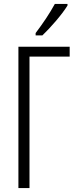

<svg xmlns="http://www.w3.org/2000/svg" viewBox="-20 -950 389 970"><path d="M321 -930H257C230 -881 200 -836 160 -783V-771H194C233 -808 293 -876 321 -922ZM332 -714H73V0H129V-664H332Z"/></svg>

Font: Noto Sans Display Condensed Light
Style: Regular
Weight: 300
Width: 3
Designer: Monotype Design Team
Foundry: Monotype Imaging Inc.
Version: Version 1.900